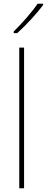

<svg xmlns="http://www.w3.org/2000/svg" viewBox="-20 -1017 253 1037"><path d="M213 -990V-997H183C152 -951 99 -891 54 -847V-838H73C120 -880 179 -944 213 -990ZM110 0V-760H84V0Z"/></svg>

Font: Noto Sans Malayalam SemiCondensed Thin
Style: Regular
Weight: 100
Width: 4
Designer: Jelle Bosma - Monotype Design Team
Foundry: Monotype Imaging Inc.
Version: Version 2.104